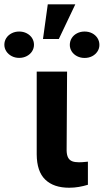

<svg xmlns="http://www.w3.org/2000/svg" viewBox="-104 -861 479 887"><path d="M205.9 -530.3 203.8 -164.9Q204.4 -144.6 210.7 -132.8Q217 -121 229.3 -116.1Q241.6 -111.3 260.4 -111.3Q275.4 -111.3 294.1 -113.4Q299.5 -114.2 302.1 -114.2V-7.4Q282 -1.2 260.4 2.5Q238.8 6.3 215.2 6.3Q144.2 6.3 105.2 -31.1Q66.1 -68.4 65.6 -147.9V-530.3ZM116.7 -840.9H243.9L167.8 -680.9H94.6ZM-15.4 -715.3Q3.9 -715.3 19.6 -707.1Q35.3 -698.9 44.2 -685Q53 -671 53 -654.2Q53 -637.9 44.2 -623.9Q35.3 -610 19.6 -601.8Q3.9 -593.6 -15.4 -593.6Q-34.6 -593.6 -50.1 -601.8Q-65.7 -610 -74.8 -623.9Q-83.9 -637.9 -83.9 -654.2Q-83.9 -671 -75.1 -685Q-66.2 -698.9 -50.4 -707.1Q-34.6 -715.3 -15.4 -715.3ZM286.8 -715.3Q306.1 -715.3 321.5 -707.4Q337 -699.4 346.1 -685.3Q355.2 -671.2 355.2 -653.3Q355.2 -637 346.1 -623.1Q337 -609.2 321.5 -601.2Q306.1 -593.3 286.8 -593.3Q267.6 -593.3 251.8 -601.5Q236 -609.7 227.2 -623.6Q218.5 -637.6 218.5 -653.3Q218.5 -670.6 227.2 -684.7Q236 -698.9 251.8 -707.1Q267.6 -715.3 286.8 -715.3Z"/></svg>

Font: Pretendard GOV Variable
Style: Regular
Weight: 400
Designer: Base glyphs from Inter by Rasmus Andersson; Hangul glyphs from Noto Sans CJK(Source Han Sans) by Jang Soo-young and Kang
Foundry: Kil Hyung-jin
Version: Version 1.307;Glyphs 3.2 (3192)